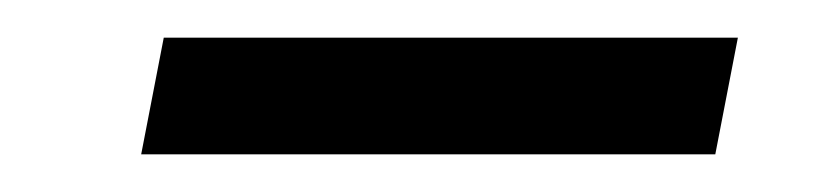

<svg xmlns="http://www.w3.org/2000/svg" viewBox="-20 -330 432 102"><path d="M67 -310H372L360 -248H55Z"/></svg>

Font: Trirong Medium
Style: Italic
Weight: 500
Italic angle: -12°
Designer: Katatrad Team
Foundry: CadsonDemak
Version: Version 1.001